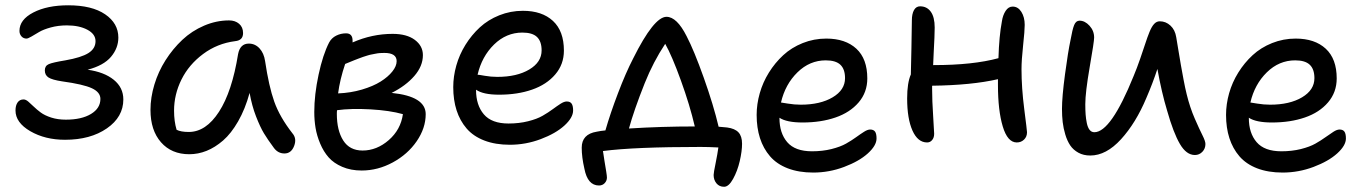

<svg xmlns="http://www.w3.org/2000/svg" viewBox="-20 -590 5204 732"><path d="M228 -57.1Q151.9 -57.1 95.5 -89.8Q39.1 -122.6 39.1 -168.9Q39.1 -188 47.1 -199.5Q55.2 -210.9 69.8 -210.9Q78.1 -210.9 87.6 -202.9Q97.2 -194.8 108.6 -183.6Q120.1 -172.4 135.3 -161.1Q150.4 -149.9 175.3 -141.8Q200.2 -133.8 231 -133.8Q291 -133.8 326.9 -155.5Q362.8 -177.2 362.8 -212.9Q362.8 -238.3 330.6 -253.4Q298.3 -268.6 216.8 -279.8Q178.7 -285.6 164.8 -294.7Q150.9 -303.7 150.9 -321.8Q150.9 -338.9 166 -345.5Q181.2 -352.1 229 -359.9Q290 -370.6 317.1 -387.7Q344.2 -404.8 344.2 -433.1Q344.2 -460 313.2 -476.6Q282.2 -493.2 234.9 -493.2Q202.1 -493.2 173.6 -485.4Q145 -477.5 129.2 -468Q113.3 -458.5 99.9 -450.7Q86.4 -442.9 81.1 -442.9Q69.3 -442.9 61.8 -451.4Q54.2 -460 54.2 -472.2Q54.2 -515.1 107.2 -542.5Q160.2 -569.8 240.2 -569.8Q330.6 -569.8 380.9 -535.4Q431.2 -501 431.2 -446.8Q431.2 -406.7 403.3 -373.5Q375.5 -340.3 314 -324.2Q377 -315.4 413.6 -285.9Q450.2 -256.3 450.2 -210.9Q450.2 -144 387.5 -100.6Q324.7 -57.1 228 -57.1Z M701.7 -2Q633.8 -2 593.8 -47.6Q553.7 -93.3 553.7 -170.9Q553.7 -218.3 568.6 -267.6Q583.5 -316.9 611.1 -360.4Q638.7 -403.8 675 -438Q711.4 -472.2 758.1 -492.2Q804.7 -512.2 853.5 -512.2Q876.5 -512.2 891.6 -499.3Q906.7 -486.3 906.7 -463.9Q906.7 -436 876.5 -433.1Q808.1 -424.3 754.2 -384Q700.2 -343.8 671.9 -286.9Q643.6 -230 643.6 -168Q643.6 -127.4 653.3 -95.2Q669.4 -86.9 699.7 -86.9Q765.1 -86.9 814.9 -163.8Q864.7 -240.7 887.7 -383.8Q895.5 -423.8 928.7 -423.8Q952.6 -423.8 969.5 -405.5Q986.3 -387.2 990.7 -356.9Q1004.9 -261.2 1025.6 -202.6Q1046.4 -144 1094.7 -82Q1112.3 -62 1101.3 -33.4Q1090.3 -4.9 1064.5 -4.9Q1040 -4.9 1024.4 -25.9Q1000.5 -58.1 986.1 -82Q971.7 -106 956.1 -146.2Q940.4 -186.5 931.6 -235.8Q914.6 -173.8 887.9 -127.4Q861.3 -81.1 830.6 -54.4Q799.8 -27.8 767.6 -14.9Q735.4 -2 701.7 -2Z M1358.9 60.1Q1317.4 60.1 1284.9 46.1Q1252.4 32.2 1232.9 10Q1213.4 -12.2 1200.7 -42.5Q1188 -72.8 1183.1 -102.1Q1178.2 -131.3 1178.2 -163.1Q1178.2 -229 1194.6 -305.4Q1210.9 -381.8 1234.9 -428.2Q1244.1 -445.3 1261.7 -454.1Q1279.3 -462.9 1299.3 -462.9Q1324.2 -462.9 1324.2 -435.1V-428.2Q1398.4 -460.9 1477.1 -460.9Q1530.8 -460.9 1561.5 -438Q1592.3 -415 1592.3 -379.9Q1592.3 -337.9 1559.6 -300.3Q1526.9 -262.7 1473.1 -235.8Q1603 -222.7 1603 -154.8Q1603 -101.6 1568.6 -51.5Q1534.2 -1.5 1477.3 29.3Q1420.4 60.1 1358.9 60.1ZM1445.3 -388.2Q1437 -388.2 1429 -387.7Q1420.9 -387.2 1411.9 -385.3Q1402.8 -383.3 1396.5 -382.3Q1390.1 -381.3 1379.4 -377.9Q1368.7 -374.5 1364 -373Q1359.4 -371.6 1346.9 -366.7Q1334.5 -361.8 1331.1 -360.6Q1327.6 -359.4 1313.2 -353.3Q1298.8 -347.2 1295.9 -346.2Q1275.9 -287.1 1269 -233.9Q1316.9 -235.8 1359.9 -248.5Q1402.8 -261.2 1431.2 -279.1Q1459.5 -296.9 1475.8 -317.4Q1492.2 -337.9 1492.2 -356.9Q1492.2 -388.2 1445.3 -388.2ZM1264.2 -155.8Q1264.2 -92.8 1288.6 -54.4Q1313 -16.1 1362.3 -16.1Q1416.5 -16.1 1462.2 -55.9Q1507.8 -95.7 1516.1 -154.8Q1465.8 -168.9 1392.1 -173.1Q1318.4 -177.2 1265.1 -169.9Q1264.2 -166 1264.2 -155.8Z M1923.8 -38.1Q1868.7 -38.1 1826.7 -54.2Q1784.7 -70.3 1759 -100.1Q1733.4 -129.9 1720.7 -169.4Q1708 -209 1708 -257.8Q1708 -298.8 1719.7 -340.3Q1731.4 -381.8 1754.6 -419.2Q1777.8 -456.5 1809.3 -485.6Q1840.8 -514.6 1883.5 -531.7Q1926.3 -548.8 1973.6 -548.8Q2046.4 -548.8 2088.1 -510.3Q2129.9 -471.7 2129.9 -397Q2129.9 -344.7 2096.9 -306.2Q2064 -267.6 2008.5 -248.3Q1953.1 -229 1882.8 -229Q1821.8 -229 1794.9 -248V-247.1Q1794.9 -189 1824.7 -154.1Q1854.5 -119.1 1918.9 -119.1Q1959 -119.1 1993.2 -127.7Q2027.3 -136.2 2048.8 -148.7Q2070.3 -161.1 2087.2 -173.6Q2104 -186 2117.4 -194.6Q2130.9 -203.1 2140.6 -203.1Q2153.8 -203.1 2159.4 -194.8Q2165 -186.5 2165 -168.9Q2165 -141.6 2131.8 -111.3Q2098.6 -81.1 2041.5 -59.6Q1984.4 -38.1 1923.8 -38.1ZM1971.7 -465.8Q1910.2 -465.8 1863.5 -420.2Q1816.9 -374.5 1800.8 -305.2Q1805.2 -305.2 1828.6 -301Q1852.1 -296.9 1876 -296.9Q1950.7 -296.9 1997.8 -325Q2044.9 -353 2044.9 -397.9Q2044.9 -432.1 2027.3 -449Q2009.8 -465.8 1971.7 -465.8Z M2740.7 122.1Q2722.2 122.1 2711.4 108.9Q2700.7 95.7 2700.7 77.1Q2700.7 68.8 2708.3 32Q2715.8 -4.9 2718.8 -27.8Q2680.7 -29.8 2650.9 -29.8Q2398.4 -29.8 2278.8 -14.2Q2280.8 1 2284.7 24.4Q2288.6 47.9 2291.3 64.5Q2293.9 81.1 2293.9 86.9Q2293.9 99.1 2285.4 108.2Q2276.9 117.2 2263.7 117.2Q2220.2 117.2 2208 53.2Q2197.8 9.3 2197.8 -26.9Q2197.8 -78.6 2254.9 -87.9Q2271 -91.3 2288.1 -92.8Q2306.6 -157.2 2336.2 -234.9Q2365.7 -312.5 2394 -367.2Q2473.1 -525.9 2521 -525.9Q2560.5 -525.9 2597.7 -452.1Q2626 -397.9 2663.1 -293.7Q2700.2 -189.5 2719.7 -106.9Q2725.1 -106.4 2735.6 -105.5Q2746.1 -104.5 2752 -104Q2781.7 -100.1 2795.4 -85.4Q2809.1 -70.8 2809.1 -42Q2809.1 -13.7 2800.3 24.2Q2791.5 62 2774.9 92Q2758.3 122.1 2740.7 122.1ZM2438 -272.9Q2396.5 -168.5 2377.9 -100.1Q2501.5 -107.9 2628.9 -107.9Q2609.9 -189.5 2575.9 -283.2Q2542 -377 2516.1 -422.9Q2470.7 -354.5 2438 -272.9Z M3080.6 67.9Q3025.4 67.9 2983.4 51.8Q2941.4 35.6 2915.8 5.9Q2890.1 -23.9 2877.4 -63.5Q2864.7 -103 2864.7 -151.9Q2864.7 -192.9 2876.5 -234.4Q2888.2 -275.9 2911.4 -313.2Q2934.6 -350.6 2966.1 -379.6Q2997.6 -408.7 3040.3 -425.8Q3083 -442.9 3130.4 -442.9Q3203.1 -442.9 3244.9 -404.3Q3286.6 -365.7 3286.6 -291Q3286.6 -238.3 3253.7 -199.7Q3220.7 -161.1 3165.3 -142.1Q3109.9 -123 3039.6 -123Q2979 -123 2951.7 -141.1V-140.1Q2951.7 -82.5 2981.4 -47.9Q3011.2 -13.2 3075.7 -13.2Q3115.7 -13.2 3149.9 -21.7Q3184.1 -30.3 3205.6 -42.5Q3227.1 -54.7 3243.9 -66.9Q3260.7 -79.1 3274.2 -87.6Q3287.6 -96.2 3297.4 -96.2Q3310.5 -96.2 3316.2 -88.1Q3321.8 -80.1 3321.8 -62Q3321.8 -35.2 3288.6 -5.1Q3255.4 24.9 3198.2 46.4Q3141.1 67.9 3080.6 67.9ZM3128.4 -359.9Q3066.9 -359.9 3020.3 -314.2Q2973.6 -268.6 2957.5 -199.2Q2958.5 -199.2 2983.4 -195.1Q3008.3 -190.9 3032.7 -190.9Q3107.4 -190.9 3154.5 -219Q3201.7 -247.1 3201.7 -292Q3201.7 -326.2 3184.1 -343Q3166.5 -359.9 3128.4 -359.9Z M3514.6 -46.9Q3479 -46.9 3458.7 -92.3Q3438.5 -137.7 3438.5 -214.8Q3438.5 -273.9 3452.6 -306.2Q3453.1 -332.5 3454.8 -406Q3456.5 -479.5 3456.5 -512.2Q3456.5 -537.1 3464.6 -551.5Q3472.7 -565.9 3487.8 -565.9Q3513.7 -565.9 3528.6 -545.4Q3543.5 -524.9 3543.5 -484.9Q3543.5 -469.2 3542.5 -445.8Q3541.5 -422.4 3539.8 -391.4Q3538.1 -360.4 3537.6 -341.8H3539.6Q3689.9 -341.8 3786.6 -368.2Q3789.1 -452.6 3799.8 -508.8Q3803.2 -532.2 3814 -548.6Q3824.7 -564.9 3840.8 -564.9Q3861.3 -564.9 3874 -544.7Q3886.7 -524.4 3886.7 -495.1Q3886.7 -473.1 3880.6 -417Q3874.5 -360.8 3874.5 -326.2Q3874.5 -255.4 3885 -173.6Q3895.5 -91.8 3895.5 -85.9Q3895.5 -68.8 3884.3 -57.9Q3873 -46.9 3856.4 -46.9Q3821.3 -46.9 3803 -107.9Q3784.7 -168.9 3784.7 -266.1V-288.1Q3684.6 -265.1 3533.7 -263.2V-251Q3533.7 -206.5 3537.6 -148.2Q3541.5 -89.8 3541.5 -80.1Q3541.5 -65.4 3533.9 -56.2Q3526.4 -46.9 3514.6 -46.9Z M4136.7 2.9Q4110.8 2.9 4091.3 -7.8Q4071.8 -18.6 4060.3 -35.6Q4048.8 -52.7 4041.5 -76.9Q4034.2 -101.1 4031.5 -124.5Q4028.8 -147.9 4028.8 -174.8Q4028.8 -220.2 4040.3 -306.4Q4051.8 -392.6 4061.5 -438Q4068.4 -477.5 4075.2 -494.4Q4082 -511.2 4095.7 -511.2Q4116.2 -511.2 4133.8 -491.9Q4151.4 -472.7 4151.4 -446.8Q4151.4 -431.6 4134.5 -334.5Q4117.7 -237.3 4117.7 -192.9Q4117.7 -170.4 4118.9 -153.8Q4120.1 -137.2 4123.5 -120.6Q4127 -104 4134 -95Q4141.1 -85.9 4152.3 -85.9Q4215.3 -85.9 4301.8 -299.8Q4314.5 -330.1 4326.9 -366Q4339.4 -401.9 4346.7 -424.6Q4354 -447.3 4362.5 -468.3Q4371.1 -489.3 4380.4 -499Q4389.6 -508.8 4401.4 -508.8Q4424.8 -508.8 4442.4 -492.4Q4460 -476.1 4464.4 -448.2Q4466.3 -437.5 4472.2 -401.1Q4478 -364.7 4482.2 -341.6Q4486.3 -318.4 4492.4 -285.9Q4498.5 -253.4 4504.4 -230Q4516.6 -180.2 4534.9 -138.2Q4553.2 -96.2 4564.5 -74Q4575.7 -51.8 4575.7 -41Q4575.7 -23.4 4564 -11.2Q4552.2 1 4535.6 1Q4502.9 1 4478.3 -41.3Q4453.6 -83.5 4429.7 -168Q4408.7 -237.3 4392.6 -327.1Q4374.5 -272 4350.6 -216.8Q4310.5 -121.1 4253.9 -59.1Q4197.3 2.9 4136.7 2.9Z M4870.1 67.9Q4814.9 67.9 4772.9 51.8Q4731 35.6 4705.3 5.9Q4679.7 -23.9 4667 -63.5Q4654.3 -103 4654.3 -151.9Q4654.3 -192.9 4666 -234.4Q4677.7 -275.9 4700.9 -313.2Q4724.1 -350.6 4755.6 -379.6Q4787.1 -408.7 4829.8 -425.8Q4872.6 -442.9 4919.9 -442.9Q4992.7 -442.9 5034.4 -404.3Q5076.2 -365.7 5076.2 -291Q5076.2 -238.3 5043.2 -199.7Q5010.3 -161.1 4954.8 -142.1Q4899.4 -123 4829.1 -123Q4768.6 -123 4741.2 -141.1V-140.1Q4741.2 -82.5 4771 -47.9Q4800.8 -13.2 4865.2 -13.2Q4905.3 -13.2 4939.5 -21.7Q4973.6 -30.3 4995.1 -42.5Q5016.6 -54.7 5033.4 -66.9Q5050.3 -79.1 5063.7 -87.6Q5077.1 -96.2 5086.9 -96.2Q5100.1 -96.2 5105.7 -88.1Q5111.3 -80.1 5111.3 -62Q5111.3 -35.2 5078.1 -5.1Q5044.9 24.9 4987.8 46.4Q4930.7 67.9 4870.1 67.9ZM4918 -359.9Q4856.4 -359.9 4809.8 -314.2Q4763.2 -268.6 4747.1 -199.2Q4748 -199.2 4772.9 -195.1Q4797.9 -190.9 4822.3 -190.9Q4897 -190.9 4944.1 -219Q4991.2 -247.1 4991.2 -292Q4991.2 -326.2 4973.6 -343Q4956.1 -359.9 4918 -359.9Z"/></svg>

Font: Shantell Sans Bouncy
Style: Regular
Weight: 400
Designer: Stephen Nixon, Anya Danilova, Shantell Martin
Foundry: Arrow Type
Version: Version 1.006;[9816181b4]